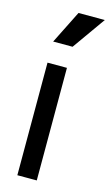

<svg xmlns="http://www.w3.org/2000/svg" viewBox="-123 -843 510 888"><g transform="rotate(15 131.5 -399.0)"><path d="M58 0V-539H151V0ZM58 -640 137 -798H263L151 -640Z"/></g></svg>

Font: Pitagon Sans Text Medium
Style: Regular
Weight: 500
Designer: Travis Tran
Foundry: Pitagon
Version: Version 1.000; ttfautohint (v1.8.4.7-5d5b);gftools[0.9.26]